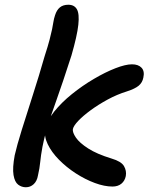

<svg xmlns="http://www.w3.org/2000/svg" viewBox="-20 -779 640 809"><path d="M454 7Q420 7 379.5 -8Q339 -23 299.5 -48.5Q260 -74 228.5 -106Q197 -138 181 -171.5Q165 -205 171 -235Q178 -271 208.5 -309Q239 -347 283 -382.5Q327 -418 375.5 -446.5Q424 -475 466.5 -491.5Q509 -508 536 -508Q563 -508 576.5 -493.5Q590 -479 584 -452Q580 -431 564.5 -418Q549 -405 515 -394Q473 -381 433.5 -359.5Q394 -338 362 -314.5Q330 -291 310 -270Q290 -249 287 -235Q285 -221 300 -199Q315 -177 351.5 -153.5Q388 -130 450 -111Q491 -99 502.5 -79Q514 -59 510 -37Q506 -17 491.5 -5Q477 7 454 7ZM89 10Q71 10 56.5 -1Q42 -12 37 -41.5Q32 -71 42 -125Q51 -165 71.5 -231Q92 -297 118 -377.5Q144 -458 168 -542Q182 -585 189 -612Q196 -639 199.5 -656Q203 -673 205 -686.5Q207 -700 212 -715Q219 -737 232.5 -748Q246 -759 268 -759Q293 -759 304 -740Q315 -721 310 -674.5Q305 -628 281 -545Q262 -486 246.5 -440Q231 -394 218 -357.5Q205 -321 194 -289Q183 -257 174.5 -226.5Q166 -196 159 -161Q152 -123 149.5 -96.5Q147 -70 140 -40Q136 -16 122 -3Q108 10 89 10Z"/></svg>

Font: Shantell Sans Medium
Style: Italic
Weight: 500
Italic angle: -11°
Designer: Stephen Nixon, Anya Danilova, Shantell Martin
Foundry: Arrow Type
Version: Version 1.011;[c5ecc13dd]